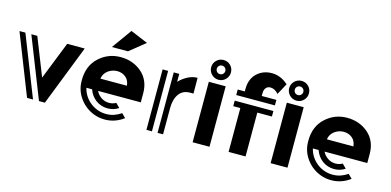

<svg xmlns="http://www.w3.org/2000/svg" viewBox="-73 -1216 3364 1650"><g transform="rotate(15 1609.5 -390.5)"><path d="M582 -538 372 -1 373 0H319L107 -538H160L293 -202L426 -538ZM1 -538H54L266 0H213L1 -539Z M947 -611H804L931 -788L1086 -723ZM1167 -296Q1167 -412 1089 -480Q1011 -547 901 -547Q790 -547 709 -472Q628 -397 628 -270Q628 -239 632 -216Q641 -168 666 -127.5Q691 -87 727 -57Q763 -27 808.5 -10Q854 7 904 7Q952 7 994.5 -8Q1037 -23 1072 -50L1037 -85Q1008 -65 975 -53.5Q942 -42 904 -42Q864 -42 828 -55Q792 -68 762.5 -91.5Q733 -115 712.5 -146.5Q692 -178 683 -216H734Q743 -189 759.5 -166Q776 -143 798 -126.5Q820 -110 847 -101Q874 -92 904 -92Q958 -92 1001 -121L965 -157Q936 -141 904 -141Q865 -141 834 -162Q803 -183 787 -216H1167ZM779 -323Q785 -368 822 -396Q859 -423 904 -423Q947 -423 979 -397Q1010 -372 1015 -323Z M1585 -406H1556Q1489 -406 1456 -358Q1423 -311 1423 -233V0H1374V-538H1423V-537V-467Q1452 -499 1496 -523Q1540 -546 1584 -546ZM1275 -538H1324V0H1275V-537Z M1686 -538H1836V0H1686ZM1761 -576Q1743 -576 1727 -583Q1711 -590 1699 -602Q1687 -614 1680 -630Q1673 -646 1673 -664Q1673 -701 1699 -726.5Q1725 -752 1761 -752Q1798 -752 1823.5 -726.5Q1849 -701 1849 -664Q1849 -628 1823.5 -602Q1798 -576 1761 -576ZM1761 -702Q1745 -702 1734 -691Q1723 -680 1723 -664Q1723 -648 1734 -637Q1745 -626 1761 -626Q1777 -626 1788 -637Q1799 -648 1799 -664Q1799 -680 1788 -691Q1777 -702 1761 -702Z M2157 -538H2287V-489H1943V-538H2006V-560Q2006 -648 2059 -699Q2113 -750 2192 -750Q2271 -750 2337 -690L2283 -590Q2250 -628 2210 -628Q2187 -628 2172 -611Q2157 -594 2157 -563ZM1943 -439H2287V-390H2157V0H2006V-390H1943Z M2380 -538H2530V0H2380ZM2455 -576Q2437 -576 2421 -583Q2405 -590 2393 -602Q2381 -614 2374 -630Q2367 -646 2367 -664Q2367 -701 2393 -726.5Q2419 -752 2455 -752Q2492 -752 2517.5 -726.5Q2543 -701 2543 -664Q2543 -628 2517.5 -602Q2492 -576 2455 -576ZM2455 -702Q2439 -702 2428 -691Q2417 -680 2417 -664Q2417 -648 2428 -637Q2439 -626 2455 -626Q2471 -626 2482 -637Q2493 -648 2493 -664Q2493 -680 2482 -691Q2471 -702 2455 -702Z M3182 -216H2802Q2818 -183 2849 -162Q2880 -141 2919 -141Q2951 -141 2980 -157L3016 -121Q2973 -92 2919 -92Q2889 -92 2862 -101Q2835 -110 2813 -126.5Q2791 -143 2774.5 -166Q2758 -189 2749 -216H2698Q2707 -178 2727.5 -146.5Q2748 -115 2777.5 -91.5Q2807 -68 2843 -55Q2879 -42 2919 -42Q2957 -42 2990 -53.5Q3023 -65 3052 -85L3087 -50Q3052 -23 3009.5 -8Q2967 7 2919 7Q2869 7 2823.5 -10Q2778 -27 2742 -57Q2706 -87 2681 -127.5Q2656 -168 2647 -216Q2643 -239 2643 -270Q2643 -397 2724 -472Q2805 -547 2916 -547Q3026 -547 3104 -480Q3182 -412 3182 -296ZM3030 -323Q3025 -372 2994 -397Q2962 -423 2919 -423Q2874 -423 2837 -396Q2800 -368 2794 -323Z"/></g></svg>

Font: Balans
Style: Regular
Weight: 400
Designer: Thomas Breure
Foundry: Thomas Breure
Version: Version 2.001